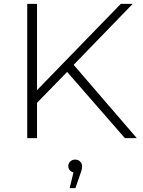

<svg xmlns="http://www.w3.org/2000/svg" viewBox="-20 -720 743 1001"><path d="M330 -345 631 0H693L364 -382L672 -700H610L173 -250V-700H122V0H173V-184ZM398 122.5C391.3 115.5 382.7 112 372 112C361.3 112 352.7 115.3 346 122C339.3 128.7 336 136.7 336 146C336 154 338.5 161 343.5 167C348.5 173 355 177 363 179L343 261H373L399 186C405 171.3 408 158 408 146C408 137.3 404.7 129.5 398 122.5Z"/></svg>

Font: Montserrat Custom ExtraLight
Style: Regular
Weight: 300
Designer: Julieta Ulanovsky
Foundry: Julieta Ulanovsky
Version: Version 7.200